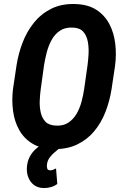

<svg xmlns="http://www.w3.org/2000/svg" viewBox="-20 -741 625 967"><path d="M559.6 -410.6 542 -293Q532.7 -232.9 511.2 -177.5Q489.7 -122.1 454.1 -79.6Q418.5 -37.1 367.7 -12.9Q316.9 11.2 250 9.8Q186 8.3 143.3 -17.6Q100.6 -43.5 76.7 -86.4Q52.7 -129.4 45.7 -182.9Q38.6 -236.3 45.4 -292L63 -410.2Q72.3 -470.7 93.8 -526.6Q115.2 -582.5 151.1 -627Q187 -671.4 238.3 -697Q289.6 -722.7 357.4 -720.7Q422.4 -719.2 464.8 -691.9Q507.3 -664.6 530.8 -619.9Q554.2 -575.2 560.5 -520.8Q566.9 -466.3 559.6 -410.6ZM403.8 -292 420.9 -412.6Q424.3 -437.5 426 -469Q427.7 -500.5 422.4 -530.5Q417 -560.5 399.9 -580.6Q382.8 -600.6 347.2 -602.1Q308.1 -604 282 -586.4Q255.9 -568.8 239.7 -539.3Q223.6 -509.8 215.1 -476.1Q206.5 -442.4 201.7 -411.6L185.1 -291.5Q181.6 -266.1 180.2 -235.4Q178.7 -204.6 184.8 -176Q190.9 -147.5 208.3 -128.7Q225.6 -109.9 261.2 -108.4Q298.8 -106.4 324.2 -123.3Q349.6 -140.1 365.7 -168Q381.8 -195.8 390.6 -228.8Q399.4 -261.7 403.8 -292ZM218.3 -29.3 286.6 0Q272 12.2 256.6 24.7Q241.2 37.1 229.7 53Q218.3 68.8 216.3 89.4Q215.3 98.6 217.8 107.4Q220.2 116.2 231 116.7Q238.8 117.7 246.8 114.3Q254.9 110.8 262.2 107.4L268.6 185.5Q254.9 195.8 237.8 200.9Q220.7 206.1 203.1 206.1Q160.2 206.1 137.2 177.2Q114.3 148.4 115.2 107.9Q116.2 74.2 129.6 48.6Q143.1 22.9 166.5 3.9Q189.9 -15.1 218.3 -29.3Z"/></svg>

Font: Roboto Condensed
Style: Bold Italic
Weight: 700
Italic angle: -12°
Designer: Christian Robertson
Foundry: Google
Version: Version 3.0